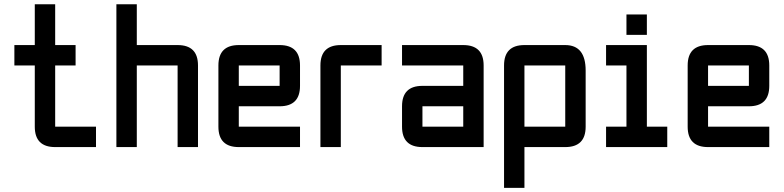

<svg xmlns="http://www.w3.org/2000/svg" viewBox="-20 -704 3751 919"><path d="M244.1 0Q146.5 0 146.5 -97.7V-390.6H48.8V-488.3H146.5V-683.6H244.1V-488.3H341.8V-390.6H244.1V-97.7H439.5V0Z M537.1 -683.6H634.8V-488.3H830.1Q927.7 -488.3 927.7 -390.6V0H830.1V-390.6H634.8V0H537.1Z M1123 -488.3H1318.4Q1416 -488.3 1416 -390.6V-293Q1416 -195.3 1318.4 -195.3H1123V-97.7H1416V0H1123Q1025.4 0 1025.4 -97.7V-390.6Q1025.4 -488.3 1123 -488.3ZM1318.4 -390.6H1123V-293H1318.4Z M1611.3 -488.3H1806.6V-390.6H1611.3V0H1513.7V-390.6Q1513.7 -488.3 1611.3 -488.3Z M2294.9 0H2002Q1904.3 0 1904.3 -97.7V-195.3Q1904.3 -293 2002 -293H2197.3V-390.6H1904.3V-488.3H2197.3Q2294.9 -488.3 2294.9 -390.6ZM2002 -97.7H2197.3V-195.3H2002Z M2392.6 -390.6Q2392.6 -488.3 2490.2 -488.3H2685.5Q2783.2 -488.3 2783.2 -366.2V-97.7Q2783.2 0 2685.5 0H2490.2V195.3H2392.6ZM2685.5 -390.6H2490.2V-97.7H2685.5Z M2978.5 -537.1V-634.8H3076.2V-537.1ZM2880.9 0V-97.7H2978.5V-390.6H2880.9V-488.3H3076.2V-97.7H3173.8V0Z M3369.1 -488.3H3564.5Q3662.1 -488.3 3662.1 -390.6V-293Q3662.1 -195.3 3564.5 -195.3H3369.1V-97.7H3662.1V0H3369.1Q3271.5 0 3271.5 -97.7V-390.6Q3271.5 -488.3 3369.1 -488.3ZM3564.5 -390.6H3369.1V-293H3564.5Z"/></svg>

Font: BabelStone Runic Byrhtferth
Style: Regular
Weight: 400
Designer: Andrew West
Foundry: BabelStone
Version: Version 7.004;November 9, 2023